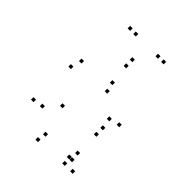

<svg xmlns="http://www.w3.org/2000/svg" viewBox="-231 -934 1082 1082"><g transform="rotate(45 310.0 -393.0)"><path d="M527 -361V-381H507V-361ZM332 -501.5V-521.5H312V-501.5ZM123 -464.5V-484.5H103V-464.5ZM103 -400V-420H83V-400ZM345.5 -447V-467H325.5V-447ZM464 -345V-365H444V-345ZM464 10V-10H444V10ZM527 10V-10H507V10ZM474 -283.5V-303.5H454V-283.5ZM85.5 -119.5V-139.5H65.5V-119.5ZM262.5 22V2H242.5V22ZM456.5 -33.5V-53.5H436.5V-33.5ZM478.5 -33.5V-53.5H458.5V-33.5ZM474 -82.5V-102.5H454V-82.5ZM271 -29.5V-49.5H251V-29.5ZM146.5 -129V-149H126.5V-129ZM225.5 -210.5V-230.5H205.5V-210.5ZM474 -232V-252H454V-232ZM320 -623.5V-643.5H300V-623.5ZM453.5 -788.5V-808.5H433.5V-788.5ZM408.5 -788.5V-808.5H388.5V-788.5ZM320 -672.5V-692.5H300V-672.5ZM231.5 -788.5V-808.5H211.5V-788.5ZM186.5 -788.5V-808.5H166.5V-788.5Z"/></g></svg>

Font: Monaspace Argon Dots Var
Style: Regular
Weight: 400
Designer: Riley Cran and the Lettermatic Team
Version: Version 1.100 (Monaspace Argon Dots)